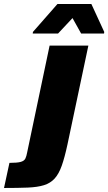

<svg xmlns="http://www.w3.org/2000/svg" viewBox="-128 -737 539 956"><path d="M-108 199 -81 74Q-42 74 -24.5 69Q-7 64 -1.5 52Q4 40 7 23L119 -510H312L208 -18Q194 47 179.5 88Q165 129 144 152Q123 175 91 185Q59 195 10.5 197Q-38 199 -108 199ZM35 -570 36 -578 158 -717H327L391 -578L390 -570H276L233 -647L161 -570Z"/></svg>

Font: Saira Thin ExtraBold
Style: Italic
Weight: 800
Italic angle: -12°
Version: Version 1.101